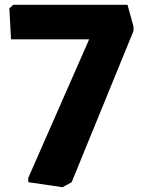

<svg xmlns="http://www.w3.org/2000/svg" viewBox="-20 -760 588 801"><path d="M241 21 98 0V-18L352 -596H26L19 -725L35 -740H512L537 -649V-631L279 0Z"/></svg>

Font: Encode Sans Normal
Style: Bold
Weight: 700
Designer: Pablo Impallari, Andres Torresi
Foundry: Pablo Impallari, Andres Torresi
Version: Version 1.000; ttfautohint (v1.00) -l 8 -r 50 -G 200 -x 14 -